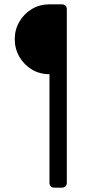

<svg xmlns="http://www.w3.org/2000/svg" viewBox="-20 -765 438 885"><path d="M232 100Q208 100 208 76V-423Q163 -423 127 -444.5Q91 -466 69.5 -503Q48 -540 48 -584Q48 -629 69.5 -665.5Q91 -702 127 -723.5Q163 -745 208 -745H264Q288 -745 288 -721V76Q288 100 264 100Z"/></svg>

Font: Pitagon Sans Text
Style: Regular
Weight: 400
Designer: Travis Tran
Foundry: Pitagon
Version: Version 1.001; ttfautohint (v1.8.4.7-5d5b);gftools[0.9.26]